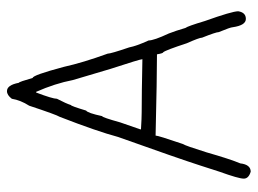

<svg xmlns="http://www.w3.org/2000/svg" viewBox="-113 -618 726 540"><g transform="rotate(-90 250.0 -348.0)"><path d="M263.7 -691.4Q280.8 -691.4 287.1 -658.2Q290 -657.2 300.8 -619.1Q308.6 -619.1 332 -531.2Q343.8 -478 369.1 -408.2Q369.1 -399.4 386.7 -347.7Q390.6 -327.1 406.2 -293Q406.2 -278.3 425.8 -236.3Q433.6 -216.3 441.4 -189.5Q446.3 -183.6 460.9 -134.8Q488.3 -58.1 488.3 -41Q484.9 -19.5 466.8 -19.5Q448.7 -19.5 443.4 -56.6Q443.4 -62.5 429.7 -95.7Q429.7 -103.5 414.1 -142.6Q414.1 -150.4 398.4 -185.5Q378.9 -245.1 373 -252Q370.1 -252 367.2 -269.5Q301.8 -269.5 138.7 -273.4Q138.7 -266.1 115.2 -197.3Q109.9 -189 91.8 -130.9Q72.3 -63 60.5 -35.2Q57.1 -5.9 37.1 -5.9Q17.6 -11.7 17.6 -25.4Q17.6 -39.6 37.1 -93.8L54.7 -148.4Q74.2 -209 134.8 -378.9Q150.4 -437.5 191.4 -543Q197.3 -552.2 222.7 -628.9Q238.3 -653.3 242.2 -677.7Q252.4 -691.4 263.7 -691.4ZM259.8 -609.4Q242.2 -563 242.2 -550.8Q228.5 -524.4 224.6 -511.7Q221.7 -511.2 209 -468.8Q202.1 -464.4 193.4 -423.8Q189.9 -423.8 175.8 -373L156.2 -316.4V-314.5Q188.5 -312.5 205.1 -312.5H207Q253.9 -312.5 353.5 -310.5Q353.5 -316.9 326.2 -400.4L294.9 -505.9Q285.2 -556.2 261.7 -609.4Z"/></g></svg>

Font: CEF Fonts CJK Mono
Style: Regular
Weight: 400
Designer: PartyBoss (派对大魔王)
Version: Release 2.25